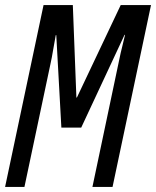

<svg xmlns="http://www.w3.org/2000/svg" viewBox="-20 -734 613 754"><path d="M0 0H76L178 -482Q184 -509 188.5 -537Q193 -565 199 -596H201L221 -233H299L469 -597H471Q466 -574 460 -551Q454 -528 449 -503L343 0H422L573 -714H454L282 -351H280L266 -714H151Z"/></svg>

Font: Noto Sans UI Condensed
Style: Italic
Weight: 400
Width: 3
Italic angle: -12°
Designer: Monotype Design Team
Foundry: Monotype Imaging Inc.
Version: Version 1.901